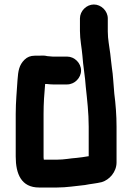

<svg xmlns="http://www.w3.org/2000/svg" viewBox="-20 -790 589 855"><path d="M279 -538H215C209 -538 196 -540 191 -540C176 -544 165 -542 150 -542H135C116 -542 101 -536 89 -524C65 -500 61 -475 58 -434C55 -383 50 -338 50 -282V-93C50 -15 75 45 154 45H234C278 45 316 38 358 34C382 29 409 27 433 21C467 11 499 -24 499 -67V-226C499 -277 495 -327 489 -373C485 -413 484 -454 478 -490L474 -524C473 -534 472 -543 471 -551C467 -585 460 -614 460 -650V-708C460 -741 431 -770 398 -770C365 -770 336 -741 336 -708V-652C336 -613 344 -578 347 -542C350 -496 359 -451 362 -403C368 -347 375 -287 375 -226V-94H372C355 -91 341 -89 322 -87C292 -85 267 -79 234 -79H175V-81C174 -85 174 -89 174 -93V-282C174 -330 177 -372 181 -416H188C197 -415 206 -414 215 -414H279C312 -414 341 -443 341 -476C341 -509 312 -538 279 -538Z"/></svg>

Font: Electronic
Style: Thk
Weight: 900
Version: Version 1.011